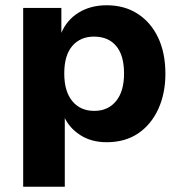

<svg xmlns="http://www.w3.org/2000/svg" viewBox="-20 -529 691 729"><path d="M68 180V-499H213V-402H212Q233 -453 278.5 -481Q324 -509 385 -509Q453 -509 503 -476.5Q553 -444 580.5 -386Q608 -328 608 -249Q608 -174 581 -115Q554 -56 504.5 -22.5Q455 11 385 11Q327 11 285 -16Q243 -43 224 -85H226V180ZM338 -108Q390 -108 420.5 -145Q451 -182 451 -250Q451 -319 421 -354.5Q391 -390 337 -390Q285 -390 254.5 -354.5Q224 -319 224 -250Q224 -182 254.5 -145Q285 -108 338 -108Z"/></svg>

Font: Nunito Sans 9pt ExtraBold
Style: Regular
Weight: 800
Version: Version 3.101;gftools[0.9.27]